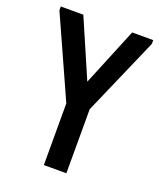

<svg xmlns="http://www.w3.org/2000/svg" viewBox="-130 -534 718 857"><g transform="rotate(20 229.0 -105.5)"><path d="M181 -53 10 -433V-451H117L236 -176L349 -451H449V-433L288 -64V240H181Z"/></g></svg>

Font: Tilda Sans Semibold
Style: Regular
Weight: 600
Designer: ParaType Ltd
Foundry: ParaType Ltd
Version: Version 1.009